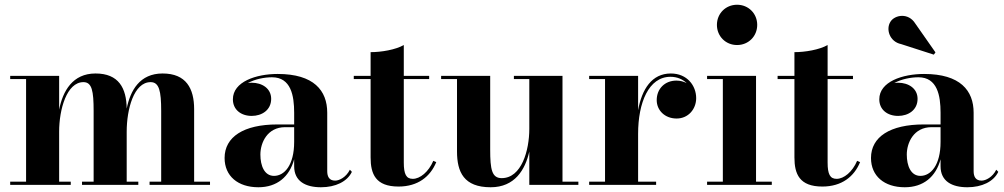

<svg xmlns="http://www.w3.org/2000/svg" viewBox="-20 -780 4236 810"><path d="M23 -13.5V0H278.5V-13.5H229.5V-224.5C229.5 -318.5 261.5 -433.5 332 -433.5C368 -433.5 375 -396 375 -312V-13.5H326V0H563.5V-13.5H514.5V-224.5C514.5 -318.5 544.5 -433.5 615.5 -433.5C651.5 -433.5 660 -396 660 -312V-13.5H611V0H866V-13.5H799V-319.5C799 -406.5 765.5 -470 666 -470C569.5 -470 530 -398.5 514.5 -322C513.5 -408 481 -470 383 -470C286 -470 245 -395.5 229.5 -317.5V-460H23V-446.5H90V-13.5Z M1150 -255C1008 -255 927.5 -202.5 927.5 -113.5C927.5 -37.5 983.5 10 1070 10C1148.5 10 1201 -34 1221 -108V-78.5C1221 -15 1269.5 10 1334 10C1395.5 10 1445 -14 1464.5 -55L1456 -64C1440.5 -32.5 1411.5 -18 1394 -18C1368.5 -18 1360.5 -35.5 1360.5 -58V-304.5C1360.5 -398 1304 -468 1151.5 -468C1060.5 -468 962.5 -435.5 962.5 -361C962.5 -317.5 996.5 -291 1042 -291C1084.5 -291 1124 -315.5 1124 -363C1124 -407 1085.5 -431 1042 -431C1036.5 -431 1031 -430.5 1025.5 -429.5C1056 -446.5 1096 -454 1127.5 -454C1207.5 -454 1221 -376.5 1221 -304.5V-255ZM1136 -38C1095.5 -38 1078.5 -80.5 1078.5 -128C1078.5 -177.5 1107.5 -243.5 1183 -243.5H1221V-181.5C1221 -82.5 1179.5 -38 1136 -38Z M1820.5 -96 1808 -101.5C1788 -54.5 1752 -25.5 1721.5 -25.5C1694 -25.5 1683.5 -44.5 1683.5 -94.5V-446.5H1790.5V-460H1683.5V-590C1648.5 -570 1588.5 -560 1543.5 -560V-460H1472.5V-446.5H1543.5V-116C1543.5 -46 1564.5 7 1661.5 7C1743 7 1795.5 -35 1820.5 -96Z M2048 -460H1841V-446.5H1908V-141C1908 -54 1937 10 2050 10C2151.5 10 2195.5 -63.5 2213 -140.5V0H2420V-13.5H2353V-460H2148V-446.5H2213V-236.5C2213 -145.5 2180.5 -28.5 2096.5 -28.5C2055 -28.5 2048 -65 2048 -149Z M2465.5 -13.5V0H2748V-13.5H2672V-215.5C2672 -346.5 2716.5 -456 2808.5 -456C2837 -456 2860.5 -445.5 2877 -429C2864.5 -436 2849.5 -440 2833.5 -440C2785.5 -440 2750.5 -406 2750.5 -357.5C2750.5 -315 2784.5 -280 2834.5 -280C2883.5 -280 2917 -319.5 2917 -366C2917 -418.5 2879 -470 2810 -470C2730 -470 2688 -404 2672 -315V-460H2465.5V-446.5H2532.5V-13.5Z M3004.5 -675C3004.5 -627 3041.5 -590 3089.5 -590C3137.5 -590 3174.5 -627 3174.5 -675C3174.5 -723 3137.5 -760 3089.5 -760C3041.5 -760 3004.5 -723 3004.5 -675ZM2963 -13.5V0H3236V-13.5H3169.5V-460H2963V-446.5H3029.5V-13.5Z M3608.5 -96 3596 -101.5C3576 -54.5 3540 -25.5 3509.5 -25.5C3482 -25.5 3471.5 -44.5 3471.5 -94.5V-446.5H3578.5V-460H3471.5V-590C3436.5 -570 3376.5 -560 3331.5 -560V-460H3260.5V-446.5H3331.5V-116C3331.5 -46 3352.5 7 3449.5 7C3531 7 3583.5 -35 3608.5 -96Z M3781.5 -594 3919.5 -549.5 3926.5 -559 3841.5 -680.5C3812 -728 3755 -717 3737 -689C3716 -657 3733 -604 3781.5 -594ZM3877 -255C3735 -255 3654.5 -202.5 3654.5 -113.5C3654.5 -37.5 3710.5 10 3797 10C3875.5 10 3928 -34 3948 -108V-78.5C3948 -15 3996.5 10 4061 10C4122.5 10 4172 -14 4191.5 -55L4183 -64C4167.5 -32.5 4138.5 -18 4121 -18C4095.5 -18 4087.5 -35.5 4087.5 -58V-304.5C4087.5 -398 4031 -468 3878.5 -468C3787.5 -468 3689.5 -435.5 3689.5 -361C3689.5 -317.5 3723.5 -291 3769 -291C3811.5 -291 3851 -315.5 3851 -363C3851 -407 3812.5 -431 3769 -431C3763.5 -431 3758 -430.5 3752.5 -429.5C3783 -446.5 3823 -454 3854.5 -454C3934.5 -454 3948 -376.5 3948 -304.5V-255ZM3863 -38C3822.5 -38 3805.5 -80.5 3805.5 -128C3805.5 -177.5 3834.5 -243.5 3910 -243.5H3948V-181.5C3948 -82.5 3906.5 -38 3863 -38Z"/></svg>

Font: Bodoni* 16pt
Style: Bold
Weight: 700
Version: Version 2.3